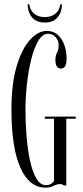

<svg xmlns="http://www.w3.org/2000/svg" viewBox="-20 -852 381 882"><path d="M189.5 10Q114 10 73.2 -82.5Q32.5 -175 32.5 -349Q32.5 -467 56.5 -547.5Q80.5 -628 117.8 -669Q155 -710 195 -710Q225.5 -710 245.8 -691.5Q266 -673 276 -643.8Q286 -614.5 286 -582Q286 -537 259.5 -537Q234.5 -537 234.5 -578Q234.5 -597 242 -610Q249.5 -623 249.5 -646.5Q249.5 -666 235.2 -681.5Q221 -697 201 -697Q175 -697 155.5 -663.8Q136 -630.5 123 -577.5Q110 -524.5 103.5 -464Q97 -403.5 97 -349Q97 -287.5 102 -226Q107 -164.5 118 -113.8Q129 -63 147 -32.2Q165 -1.5 191 -1.5Q204.5 -1.5 214 -7.2Q223.5 -13 228 -19.5V-306.5H186V-316.5H328V-306.5H284.5V0H273Q272.5 -1 268.2 -3.8Q264 -6.5 254.5 -6.5Q243 -6.5 226.2 1.8Q209.5 10 189.5 10ZM185.5 -748.5Q146.5 -748.5 126.8 -772.8Q107 -797 107 -832.5H114.5Q118 -805 137 -789.2Q156 -773.5 185.5 -773.5Q215.5 -773.5 234.5 -789.2Q253.5 -805 257 -832.5H264.5Q264.5 -797 244.8 -772.8Q225 -748.5 185.5 -748.5Z"/></svg>

Font: Imbue 100pt Light
Style: Regular
Weight: 300
Designer: Tyler Finck
Foundry: Etcetera Type Company
Version: Version 1.102; ttfautohint (v1.8.3)